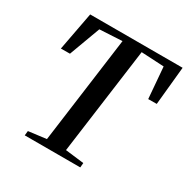

<svg xmlns="http://www.w3.org/2000/svg" viewBox="-168 -890 1014 1038"><g transform="rotate(30 339.5 -371.5)"><path d="M122.5 0 125.5 -28.5 236.5 -42.5 325.5 -705.5 185 -698 113.5 -504.5 57 -504 102 -743H679L655.5 -504L602.5 -503.5L586.5 -698L445 -705.5L355.5 -42.5L471.5 -28.5L469 0Z"/></g></svg>

Font: Merriweather 96pt Medium
Style: Italic
Weight: 500
Italic angle: -7.8°
Version: Version 2.101